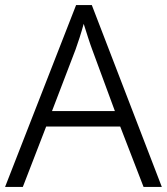

<svg xmlns="http://www.w3.org/2000/svg" viewBox="-20 -737 658 757"><path d="M546 0H618L342 -717H280L0 0H70L162 -238H454ZM343 -543 433 -299H185L278 -542C287 -567 300 -606 310 -643C319 -614 336 -561 343 -543Z"/></svg>

Font: Noto Sans Syriac Light
Style: Regular
Weight: 300
Designer: Patrick Giasson and the Monotype Design Team
Foundry: Monotype Imaging Inc.
Version: Version 3.000